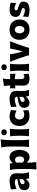

<svg xmlns="http://www.w3.org/2000/svg" viewBox="2304 -3195 1114 5762"><g transform="rotate(-90 2861.0 -314.0)"><path d="M189 14.6Q136.7 14.6 102.3 -6.8Q67.9 -28.3 50.8 -64.2Q33.7 -100.1 33.7 -143.1Q33.7 -191.9 51.5 -223.9Q69.3 -255.9 97.2 -275.4Q125 -294.9 155 -304.9Q185.1 -314.9 209 -319.8L369.1 -351.1Q371.1 -394.5 342.8 -410.9Q314.5 -427.2 260.7 -427.2Q247.1 -427.2 214.6 -420.4Q182.1 -413.6 142.3 -401.6Q102.5 -389.6 66.9 -374.5L59.6 -541.5Q87.4 -548.8 128.7 -558.8Q169.9 -568.8 218 -576.4Q266.1 -584 314 -584Q418.9 -584 480.7 -535.6Q542.5 -487.3 542.5 -378.4Q542.5 -350.6 540.3 -310.8Q538.1 -271 538.1 -240.2V-198.7Q538.1 -154.8 545.9 -105Q553.7 -55.2 574.2 0H391.6L371.6 -85.4H358.4Q331.5 -46.9 286.1 -16.1Q240.7 14.6 189 14.6ZM273.9 -132.8Q294.9 -132.8 320.8 -147.5Q346.7 -162.1 363.3 -189V-294.4Q354 -287.1 337.9 -279.8Q321.8 -272.5 281.2 -261.7Q254.4 -254.9 232.9 -240Q211.4 -225.1 211.4 -192.9Q211.4 -160.6 230 -146.7Q248.5 -132.8 273.9 -132.8Z M654.3 223.6Q662.1 163.6 666.3 103.8Q670.4 43.9 670.4 -26.9V-300.8Q670.4 -366.2 663.6 -432.4Q656.7 -498.5 639.2 -567.4L835 -577.1L843.3 -496.6H857.9Q889.6 -537.1 930.9 -560.5Q972.2 -584 1019.5 -584Q1093.8 -584 1143.8 -544.2Q1193.8 -504.4 1219.2 -436.8Q1244.6 -369.1 1244.6 -284.7Q1244.6 -205.6 1220.5 -137.2Q1196.3 -68.8 1147 -26.6Q1097.7 15.6 1021 15.6Q983.9 15.6 945.6 -2.4Q907.2 -20.5 874 -59.1H861.3V-16.1Q861.3 46.4 866 102.1Q870.6 157.7 881.3 217.8ZM946.8 -145.5Q999 -147.9 1023.9 -189Q1048.8 -230 1048.8 -282.7Q1048.8 -338.4 1023.2 -377.9Q997.6 -417.5 945.8 -419.9Q897 -418.5 861.3 -377.4V-201.2Q894 -149.9 946.8 -145.5Z M1329.6 0Q1337.4 -60.1 1341.3 -116.9Q1345.2 -173.8 1345.2 -244.6V-560.5Q1345.2 -629.4 1338.6 -695.8Q1332 -762.2 1314.9 -830.6L1557.6 -850.6Q1548.8 -783.7 1542.7 -711.4Q1536.6 -639.2 1536.6 -560.5V-244.6Q1536.6 -173.8 1540.5 -116.9Q1544.4 -60.1 1552.7 0Z M1683.3 -748.9Q1683.3 -786 1709.4 -808.5Q1735.4 -831.1 1772 -831.1Q1809 -831.1 1835.1 -808.5Q1861.1 -786 1861.1 -748.9Q1861.1 -711.9 1835.1 -689.6Q1809 -667.3 1772 -667.3Q1735.4 -667.3 1709.4 -689.6Q1683.3 -711.9 1683.3 -748.9ZM1653.3 0Q1660.6 -60.1 1664.8 -116.9Q1668.9 -173.8 1668.9 -244.6V-300.8Q1668.9 -358.9 1666.7 -403.8Q1664.6 -448.7 1660.6 -488Q1656.7 -527.3 1651.4 -567.4L1877.4 -572.8Q1872.1 -532.2 1868.2 -492.2Q1864.3 -452.1 1862.3 -406Q1860.4 -359.9 1860.4 -300.8V-244.6Q1860.4 -173.8 1864 -116.9Q1867.7 -60.1 1876 0Z M2262.2 12.7Q2166.5 12.7 2099.4 -25.4Q2032.2 -63.5 1996.6 -130.1Q1960.9 -196.8 1960.9 -282.7Q1960.9 -369.1 1993.4 -437Q2025.9 -504.9 2089.8 -543.9Q2153.8 -583 2249.5 -583Q2302.7 -583 2353 -569.6Q2403.3 -556.2 2439 -543.5L2425.3 -375Q2371.6 -400.4 2331.8 -411.1Q2292 -421.9 2272 -421.9Q2220.2 -419.4 2188 -384.5Q2155.8 -349.6 2155.8 -288.1Q2155.8 -222.7 2196.8 -183.3Q2237.8 -144 2311.5 -143.1Q2334.5 -143.1 2366.5 -152.1Q2398.4 -161.1 2428.7 -178.7L2437.5 -14.2Q2404.3 -6.3 2357.4 3.2Q2310.5 12.7 2262.2 12.7Z M2661.1 14.6Q2608.9 14.6 2574.5 -6.8Q2540 -28.3 2522.9 -64.2Q2505.9 -100.1 2505.9 -143.1Q2505.9 -191.9 2523.7 -223.9Q2541.5 -255.9 2569.3 -275.4Q2597.2 -294.9 2627.2 -304.9Q2657.2 -314.9 2681.2 -319.8L2841.3 -351.1Q2843.3 -394.5 2814.9 -410.9Q2786.6 -427.2 2732.9 -427.2Q2719.2 -427.2 2686.8 -420.4Q2654.3 -413.6 2614.5 -401.6Q2574.7 -389.6 2539.1 -374.5L2531.7 -541.5Q2559.6 -548.8 2600.8 -558.8Q2642.1 -568.8 2690.2 -576.4Q2738.3 -584 2786.1 -584Q2891.1 -584 2952.9 -535.6Q3014.6 -487.3 3014.6 -378.4Q3014.6 -350.6 3012.5 -310.8Q3010.3 -271 3010.3 -240.2V-198.7Q3010.3 -154.8 3018.1 -105Q3025.9 -55.2 3046.4 0H2863.8L2843.8 -85.4H2830.6Q2803.7 -46.9 2758.3 -16.1Q2712.9 14.6 2661.1 14.6ZM2746.1 -132.8Q2767.1 -132.8 2793 -147.5Q2818.8 -162.1 2835.4 -189V-294.4Q2826.2 -287.1 2810.1 -279.8Q2793.9 -272.5 2753.4 -261.7Q2726.6 -254.9 2705.1 -240Q2683.6 -225.1 2683.6 -192.9Q2683.6 -160.6 2702.1 -146.7Q2720.7 -132.8 2746.1 -132.8Z M3384.3 15.6Q3281.2 15.6 3227.1 -28.1Q3172.9 -71.8 3172.9 -177.2Q3172.9 -231 3174.3 -289.6Q3175.8 -348.1 3176.8 -419.9L3090.3 -408.7V-567.4H3176.8Q3175.3 -616.7 3171.6 -660.4Q3168 -704.1 3161.6 -750L3381.8 -786.6Q3375.5 -729.5 3371.6 -678.7Q3367.7 -627.9 3366.7 -567.4H3526.9V-408.7Q3486.8 -415.5 3446.3 -419.9Q3405.8 -424.3 3366.7 -426.3V-239.7Q3366.7 -190.4 3384 -164.6Q3401.4 -138.7 3439.5 -138.7Q3455.1 -138.7 3476.8 -146Q3498.5 -153.3 3519 -165L3528.8 -9.3Q3505.9 -1.5 3464.6 7.1Q3423.3 15.6 3384.3 15.6Z M3635.5 -748.9Q3635.5 -786 3661.5 -808.5Q3687.6 -831.1 3724.1 -831.1Q3761.2 -831.1 3787.2 -808.5Q3813.3 -786 3813.3 -748.9Q3813.3 -711.9 3787.2 -689.6Q3761.2 -667.3 3724.1 -667.3Q3687.6 -667.3 3661.5 -689.6Q3635.5 -711.9 3635.5 -748.9ZM3605.5 0Q3612.8 -60.1 3616.9 -116.9Q3621.1 -173.8 3621.1 -244.6V-300.8Q3621.1 -358.9 3618.9 -403.8Q3616.7 -448.7 3612.8 -488Q3608.9 -527.3 3603.5 -567.4L3829.6 -572.8Q3824.2 -532.2 3820.3 -492.2Q3816.4 -452.1 3814.5 -406Q3812.5 -359.9 3812.5 -300.8V-244.6Q3812.5 -173.8 3816.2 -116.9Q3819.8 -60.1 3828.1 0Z M4085 0Q4071.3 -53.7 4054.2 -107.9Q4037.1 -162.1 4019 -214.4L3983.9 -314.9Q3961.4 -377.4 3937.7 -441.2Q3914.1 -504.9 3885.3 -567.4L4110.4 -572.8Q4119.1 -516.6 4130.4 -460.4Q4141.6 -404.3 4155.3 -347.7L4189.9 -206.1H4205.1L4239.7 -348.1Q4253.4 -406.2 4265.1 -460.7Q4276.9 -515.1 4284.7 -567.4H4506.8Q4477.5 -504.4 4453.6 -440.7Q4429.7 -377 4407.7 -314L4372.6 -212.9Q4353.5 -159.2 4336.4 -106.4Q4319.3 -53.7 4306.6 0Z M4854.5 15.6Q4774.9 15.6 4716.8 -8.8Q4658.7 -33.2 4621.1 -75.4Q4583.5 -117.7 4565.2 -171.9Q4546.9 -226.1 4546.9 -285.2Q4546.9 -370.1 4581.1 -437.7Q4615.2 -505.4 4682.9 -544.7Q4750.5 -584 4850.6 -584Q4953.6 -584 5021.5 -544.2Q5089.4 -504.4 5123 -436.8Q5156.7 -369.1 5156.7 -285.2Q5156.7 -199.2 5121.6 -131.1Q5086.4 -63 5019 -23.7Q4951.7 15.6 4854.5 15.6ZM4853.5 -138.7Q4907.2 -141.6 4934.6 -183.1Q4961.9 -224.6 4961.9 -285.2Q4961.9 -348.1 4934.1 -385.7Q4906.2 -423.3 4853.5 -428.7Q4798.8 -424.8 4770.3 -385.5Q4741.7 -346.2 4741.7 -285.2Q4741.7 -226.6 4770.3 -184.1Q4798.8 -141.6 4853.5 -138.7Z M5447.3 15.6Q5375 15.6 5322 3.2Q5269 -9.3 5233.9 -18.1L5245.1 -177.7Q5291.5 -155.3 5343.8 -139.2Q5396 -123 5434.6 -123Q5460.9 -124.5 5480.5 -135.7Q5500 -147 5500 -177.2Q5500 -202.1 5475.8 -213.9Q5451.7 -225.6 5389.2 -242.2Q5310.1 -263.2 5272.2 -301.3Q5234.4 -339.4 5234.4 -405.3Q5234.4 -486.8 5289.8 -534.9Q5345.2 -583 5447.3 -583Q5482.9 -583 5523.4 -577.1Q5564 -571.3 5600.6 -563.7Q5637.2 -556.2 5660.6 -550.8L5648.4 -386.7Q5595.7 -411.1 5551.8 -423.6Q5507.8 -436 5486.8 -436Q5468.8 -434.6 5450 -425Q5431.2 -415.5 5431.2 -388.2Q5431.2 -364.3 5449 -350.1Q5466.8 -335.9 5516.6 -323.2Q5611.3 -297.9 5652.6 -264.4Q5693.8 -231 5693.8 -165.5Q5693.8 -85.9 5635.7 -35.2Q5577.6 15.6 5447.3 15.6Z"/></g></svg>

Font: Pinar-DS4-FD ExtraBold
Style: Regular
Weight: 800
Designer: Amin Abedi
Version: Version 3.000